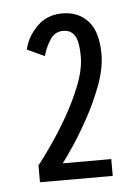

<svg xmlns="http://www.w3.org/2000/svg" viewBox="-40 -737 349 489"><g transform="rotate(-5 135.0 -492.0)"><path d="M43 -280V-323Q54.5 -337.5 76.2 -368.2Q98 -399 120.5 -438Q143 -477 158.8 -517.2Q174.5 -557.5 174.5 -591Q174.5 -627.5 165 -643.2Q155.5 -659 135 -659Q113.5 -659 101 -639Q88.5 -619 83.5 -599L39 -619.5Q47 -653.5 72.8 -678.5Q98.5 -703.5 136.5 -703.5Q178.5 -703.5 203 -675.8Q227.5 -648 227.5 -591.5Q227.5 -555 211.5 -512.2Q195.5 -469.5 173.5 -429.8Q151.5 -390 131.8 -361Q112 -332 105 -323H229V-280Z"/></g></svg>

Font: Trispace Condensed Light
Style: Regular
Weight: 300
Width: 3
Designer: Tyler Finck
Foundry: Etcetera Type Company
Version: Version 1.210; ttfautohint (v1.8.3)